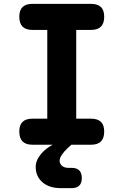

<svg xmlns="http://www.w3.org/2000/svg" viewBox="-20 -750 640 995"><path d="M375 -135H452Q486 -135 503 -118.5Q520 -102 520 -68Q520 -34 503 -17Q486 0 452 0H350L330 18Q311 36 300 53Q289 70 289 83Q289 98 301 109Q313 120 335 120H352Q378 120 391 133.5Q404 147 404 173Q404 199 390.5 212Q377 225 351 225H296Q235 225 200 194.5Q165 164 165 115Q165 80 195 45Q218 19 253 0H148Q114 0 97 -17Q80 -34 80 -68Q80 -102 97 -118.5Q114 -135 148 -135H225V-595H148Q114 -595 97 -612Q80 -629 80 -663Q80 -697 97 -713.5Q114 -730 148 -730H452Q486 -730 503 -713.5Q520 -697 520 -663Q520 -629 503 -612Q486 -595 452 -595H375Z"/></svg>

Font: Maple Mono NL ExtraBold
Style: Regular
Weight: 800
Monospace: yes
Designer: subframe7536
Version: Version 7.000